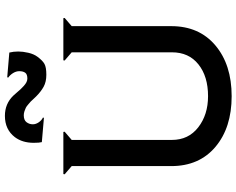

<svg xmlns="http://www.w3.org/2000/svg" viewBox="-114 -874 997 810"><g transform="rotate(-90 385.0 -468.5)"><path d="M294.9 -786.1 293 -782.2 190.9 -791Q188 -801.3 188 -825.2Q188 -873 211.9 -904.8Q244.1 -946.8 301.8 -946.8Q353 -946.8 387.2 -911.1Q390.6 -907.7 399.7 -897Q408.7 -886.2 414.3 -880.4Q419.9 -874.5 428.2 -866.9Q436.5 -859.4 444.1 -855.7Q451.7 -852.1 459 -852.1Q477.1 -852.1 483.6 -861.1Q490.2 -870.1 490.2 -886.2Q490.2 -899.4 482.2 -912.4Q474.1 -925.3 462.9 -933.1L464.8 -937L568.8 -928.2Q573.2 -910.6 573.2 -890.1Q573.2 -871.6 567.9 -848.1Q562.5 -824.7 550.8 -809.1Q535.2 -788.1 521 -780Q506.8 -772 475.1 -772Q445.3 -772 424.6 -783.4Q403.8 -794.9 383.8 -814.9L374 -825.2Q364.7 -835.4 362.1 -837.9Q359.4 -840.3 350.3 -848.1Q341.3 -856 335.7 -858.6Q330.1 -861.3 321.3 -864.3Q312.5 -867.2 304.2 -867.2Q283.7 -867.2 274.9 -855.5Q266.1 -843.8 266.1 -829.1Q266.1 -816.4 274.4 -804.2Q282.7 -792 294.9 -786.1ZM535.2 -694.8 536.1 -700.2H713.9L714.8 -694.8L680.2 -665V-245.1Q680.2 -127.4 598.9 -58.8Q517.6 9.8 384.8 9.8Q252 9.8 170.9 -58.6Q89.8 -127 89.8 -245.1V-665L55.2 -694.8L56.2 -700.2H233.9L234.9 -694.8L200.2 -665V-242.2Q200.2 -172.4 253.4 -131.1Q306.6 -89.8 384.8 -89.8Q468.3 -89.8 519 -130.4Q569.8 -170.9 569.8 -242.2V-665Z"/></g></svg>

Font: Tiffany Gothic CC
Style: Regular
Weight: 400
Designer: indestructible type*
Foundry: Cowboy Collective
Version: Version 1.000